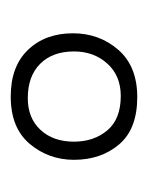

<svg xmlns="http://www.w3.org/2000/svg" viewBox="20 -842 270 349"><g transform="rotate(-90 154.5 -667.0)"><path d="M153 -552Q95 -552 67 -585Q39 -618 39 -667Q39 -713 68 -747.5Q97 -782 154 -782Q209 -782 239 -750.5Q269 -719 269 -669Q269 -621 239 -586.5Q209 -552 153 -552ZM155 -582Q192 -582 214 -606.5Q236 -631 236 -667Q236 -706 213.5 -728.5Q191 -751 151 -751Q115 -751 93.5 -728Q72 -705 72 -667Q72 -631 92.5 -606.5Q113 -582 155 -582Z"/></g></svg>

Font: Literata 72pt Medium
Style: Regular
Weight: 500
Designer: Latin by Veronika Burian and Jose Scaglione. Greek by Irene Vlachou. Cyrillic by Vera Evstafieva.
Foundry: TypeTogether
Version: Version 3.002